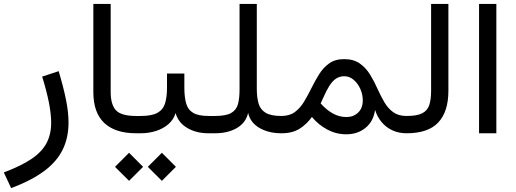

<svg xmlns="http://www.w3.org/2000/svg" viewBox="-33 -692 2681 997"><path d="M186 -294.2Q209.7 -217 221.2 -158.3Q232.7 -99.6 232.7 -54.4Q232.7 6.1 208.3 51.8Q183.8 97.4 129.9 133.7Q75.9 169.9 -13.2 203.4L24.9 284.9Q130.6 245.1 196.2 196.3Q261.7 147.5 292.2 85.6Q322.8 23.7 322.8 -55.7Q322.8 -109.1 309.9 -173.1Q297.1 -237.1 271.7 -322.5Z M451.7 -671.6V-213.9Q451.7 -106.9 508.4 -53.5Q565.2 0 673.6 0H673.8V-89.8H673.6Q597.2 -89.8 569.5 -119Q541.7 -148.2 541.7 -215.3V-671.6Z M924.3 -237.1V-310.1H834.2V-237.1Q834.2 -188 824.1 -155.3Q814 -122.6 784.7 -106.2Q755.4 -89.8 697.8 -89.8H673.8Q665.5 -89.8 662.1 -80.2Q658.7 -70.6 658.7 -44.9Q658.7 -19.3 662.1 -9.6Q665.5 0 673.8 0H697.8Q740 0 777.6 -12.1Q815.2 -24.2 842 -47.7Q868.9 -71.3 878.7 -105Q893.1 -54.4 939.9 -27.2Q986.8 0 1048.8 0H1083.7V-89.8H1050.3Q997.1 -89.8 970 -106Q942.9 -122.1 933.6 -154.9Q924.3 -187.7 924.3 -237.1ZM734.6 174.3 807.6 247.1 880.4 174.3 807.6 101.3ZM564.2 174.3 637.2 247.1 710 174.3 637.2 101.3Z M1300.5 -231V-671.6H1210.9V-226.1Q1210.9 -181.4 1202.6 -151Q1194.3 -120.6 1167.2 -105.2Q1140.1 -89.8 1083.5 -89.8Q1075.9 -89.8 1072.1 -80Q1068.4 -70.1 1068.4 -44.9Q1068.4 -20 1072.1 -10Q1075.9 0 1083.5 0Q1150.9 0 1197.5 -27.5Q1244.1 -54.9 1255.4 -106Q1266.6 -55.4 1314.2 -27.7Q1361.8 0 1428.2 0H1428.7V-89.8H1428.2Q1373.5 -89.8 1346.1 -106.6Q1318.6 -123.3 1309.6 -154.9Q1300.5 -186.5 1300.5 -231Z M1632.1 -155 1647.2 -188Q1662.1 -221.9 1677.2 -246.1Q1692.4 -270.3 1711.1 -283.2Q1729.7 -296.1 1754.9 -296.1Q1781.5 -296.1 1803.2 -277.7Q1825 -259.3 1837.9 -230.6Q1850.8 -201.9 1850.8 -170.9Q1850.8 -130.1 1826.5 -107.2Q1802.2 -84.2 1765.9 -84.2Q1729.2 -84.2 1696 -102.4Q1662.8 -120.6 1632.1 -155ZM1428.7 -89.8Q1420.4 -89.8 1417 -80.2Q1413.6 -70.6 1413.6 -44.9Q1413.6 -19.3 1417 -9.6Q1420.4 0 1428.7 0Q1485.8 0 1523.1 -23.8Q1560.3 -47.6 1586.7 -84.7Q1620.8 -43.5 1667 -19Q1713.1 5.4 1765.4 5.4Q1824 5.4 1865.2 -28.3Q1906.5 -62 1914.6 -121.3Q1926.3 -84.2 1949.6 -56.9Q1972.9 -29.5 2005.6 -14.8Q2038.3 0 2077.4 0H2077.9V-89.8H2077.4Q2035.6 -89.8 2008.3 -109.9Q1981 -129.9 1962.4 -162.1Q1943.8 -194.3 1927.2 -231Q1910.2 -269.5 1888.7 -304.7Q1867.2 -339.8 1835.2 -362.4Q1803.2 -385 1754.2 -385Q1707.3 -385 1676.5 -363Q1645.8 -341.1 1624 -306.2Q1602.3 -271.2 1583 -232.2Q1565.4 -196.5 1545.8 -163.8Q1526.1 -131.1 1498.4 -110.5Q1470.7 -89.8 1428.7 -89.8Z M2078.1 -89.8Q2070.6 -89.8 2066.7 -80Q2062.7 -70.1 2062.7 -44.9Q2062.7 -20 2066.7 -10Q2070.6 0 2078.1 0Q2190.4 0 2242.9 -56.2Q2295.4 -112.3 2295.4 -220.7V-671.6H2205.6V-220.7Q2205.6 -174.3 2195.7 -145.5Q2185.8 -116.7 2158.4 -103.3Q2131.1 -89.8 2078.1 -89.8Z M2544.4 0V-671.6H2454.6V0Z"/></svg>

Font: Estedad-FD-VF Thin
Style: Regular
Weight: 100
Designer: Amin Abedi
Version: Version 5.0